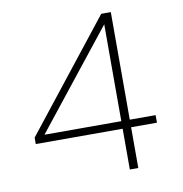

<svg xmlns="http://www.w3.org/2000/svg" viewBox="-79 -774 809 849"><g transform="rotate(-10 325.5 -350.0)"><path d="M436 -183H46V-212L431 -700H474V-217H590V-183H474V0H436ZM436 -217V-652L91 -217Z"/></g></svg>

Font: Albert Sans ExtraLight
Style: Regular
Weight: 250
Designer: Andreas Rasmussen
Foundry: a.Foundry
Version: Version 1.025